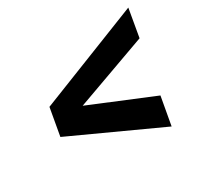

<svg xmlns="http://www.w3.org/2000/svg" viewBox="-124 -778 889 858"><g transform="rotate(-30 321.0 -348.5)"><path d="M630 -627 103 -419 78 -278 532 -70 558 -215 234 -349 605 -483Z"/></g></svg>

Font: Geom Bold
Style: Bold Italic
Weight: 700
Italic angle: -10°
Version: Version 1.102